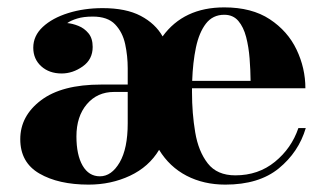

<svg xmlns="http://www.w3.org/2000/svg" viewBox="-20 -490 873 520"><path d="M70.1 -360.8Q70.1 -393.1 95.9 -417.1Q121.8 -441.2 164.7 -454.6Q207.5 -468 258.1 -468Q321.3 -468 361.1 -447Q400.9 -426 420.4 -391.4Q477.5 -470 587.4 -470Q661.9 -470 710.6 -437.9Q759.3 -405.8 783.2 -355.6Q807.1 -305.4 807.1 -251H500Q500 -245.6 500 -240Q500 -183.1 508.7 -131.6Q517.3 -80.1 542.6 -47.6Q567.9 -15.1 617.4 -15.1Q679.7 -15.1 724.6 -51.8Q769.5 -88.4 788.1 -143.1H808.1Q788.8 -77.9 735 -33.9Q681.2 10 590.3 10Q531.7 10 485.4 -14Q439 -38.1 410.9 -84.2Q383.3 -38.1 332 -14Q280.8 10 220 10Q138.4 10 86.7 -20Q34.9 -50 34.9 -113Q34.9 -176 91.2 -218.5Q147.5 -261 253.9 -261H325.9V-304.9Q325.9 -338.4 319 -370.6Q312 -402.8 291.7 -424Q271.5 -445.1 231.4 -445.1Q206.1 -445.1 189.1 -439.8Q172.1 -434.6 162.1 -427.5Q176.3 -426.3 192.3 -419.9Q208.3 -413.6 219.6 -399.9Q231 -386.2 231 -362.8Q231 -329.1 204 -310.1Q177 -291 147 -291Q113.3 -291 91.7 -310.5Q70.1 -330.1 70.1 -360.8ZM658.7 -271Q658.4 -300.3 656 -331.5Q653.6 -362.8 646.6 -389.8Q639.6 -416.7 625.5 -433.3Q611.3 -450 587.4 -450Q556.2 -450 537.7 -426Q519.3 -402.1 510.7 -361.6Q502.2 -321 500.5 -271ZM250.5 -12.5Q282 -12.5 304 -50Q325.9 -87.6 325.9 -156V-241H289.1Q243.4 -241 215.2 -207.8Q187 -174.6 187 -120.6Q187 -70.6 203.7 -41.5Q220.5 -12.5 250.5 -12.5Z"/></svg>

Font: Bodoni* 11
Style: Bold
Weight: 700
Version: Version 2.000; ttfautohint (v1.8.1)